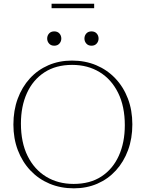

<svg xmlns="http://www.w3.org/2000/svg" viewBox="-20 -1016 794 1046"><path d="M372 -686Q444 -686 504 -660.8Q564 -635.5 608.2 -589Q652.5 -542.5 676.8 -478.8Q701 -415 701 -338.5Q701 -261.5 677.5 -197.8Q654 -134 611.2 -87.2Q568.5 -40.5 510.2 -15.2Q452 10 382.5 10Q310.5 10 250.2 -15.2Q190 -40.5 145.8 -87.2Q101.5 -134 77.2 -197.8Q53 -261.5 53 -337.5Q53 -414.5 76.5 -478.2Q100 -542 142.8 -588.8Q185.5 -635.5 244 -660.8Q302.5 -686 372 -686ZM381 -14Q470.5 -14 532.5 -54.5Q594.5 -95 627.2 -167.2Q660 -239.5 660 -333.5Q660 -436.5 623.5 -510.2Q587 -584 522.5 -623.2Q458 -662.5 373 -662.5Q284.5 -662.5 222 -621.8Q159.5 -581 126.8 -509Q94 -437 94 -343Q94 -239.5 130.5 -166Q167 -92.5 231.8 -53.2Q296.5 -14 381 -14ZM275.5 -767Q257.5 -767 247.2 -778.8Q237 -790.5 237 -806Q237 -822 247.2 -833.5Q257.5 -845 275.5 -845Q293.5 -845 303.8 -833.5Q314 -822 314 -806Q314 -790.5 303.8 -778.8Q293.5 -767 275.5 -767ZM478.5 -767Q460.5 -767 450.2 -778.8Q440 -790.5 440 -806Q440 -822 450.2 -833.5Q460.5 -845 478.5 -845Q496.5 -845 506.8 -833.5Q517 -822 517 -806Q517 -790.5 506.8 -778.8Q496.5 -767 478.5 -767ZM261 -971.5V-995.5H493V-971.5Z"/></svg>

Font: Newsreader 16pt 16pt ExtraLight
Style: Regular
Weight: 250
Version: Version 1.003